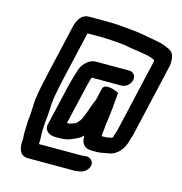

<svg xmlns="http://www.w3.org/2000/svg" viewBox="-119 -759 989 1046"><g transform="rotate(15 375.5 -235.5)"><path d="M576 -378C582 -403 567 -424 542 -424H353C319 -424 287 -394 273 -361C263 -330 251 -292 242 -253L190 -28C181 9 211 30 247 30H266C290 30 313 27 333 19L353 10C371 2 383 -4 397 -19C397 -17 396 -15 397 -13C398 22 412 50 456 50H492C513 49 536 42 556 40C596 31 627 -3 640 -47C643 -62 650 -77 654 -94L747 -499C751 -518 751 -529 750 -543C748 -571 736 -589 709 -598C687 -608 677 -612 650 -617L618 -623C577 -630 541 -639 495 -642C446 -647 407 -651 355 -651H255C211 -651 191 -612 182 -571L122 -310C107 -244 95 -191 88 -136C85 -100 86 -68 82 -33L80 -17C80 9 77 38 78 64C78 73 81 81 79 90C75 135 83 178 130 180H397C422 178 444 175 460 158C496 121 467 79 424 89C420 89 416 89 412 90H170C171 77 172 66 171 55C169 30 170 -3 172 -30L174 -46C180 -92 177 -135 186 -185C193 -225 201 -262 212 -310L270 -561H361C408 -558 464 -557 507 -547C548 -539 597 -536 635 -524C642 -523 651 -516 659 -514C659 -511 658 -509 658 -508C659 -506 658 -503 657 -499L564 -94C560 -78 554 -64 551 -52C549 -49 548 -46 545 -46C535 -44 520 -40 510 -40H489C489 -58 494 -81 494 -99C499 -136 505 -175 508 -211C508 -220 509 -229 510 -238L513 -270C513 -278 514 -285 515 -291L494 -300C480 -305 466 -308 451 -308C436 -308 427 -302 424 -291L409 -227C408 -225 408 -223 407 -220C399 -204 395 -188 388 -172L382 -154C376 -138 369 -119 362 -105C356 -91 346 -84 337 -73C322 -68 310 -60 288 -60L333 -254C339 -279 346 -310 353 -330L354 -334H521C546 -334 570 -353 576 -378Z"/></g></svg>

Font: Electronic
Style: BlkIt
Weight: 900
Version: Version 1.011